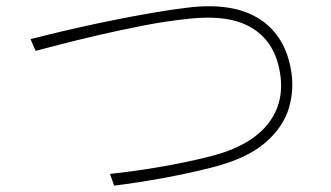

<svg xmlns="http://www.w3.org/2000/svg" viewBox="-20 -649 1040 604"><path d="M894 -437Q907 -373 889.5 -311.5Q872 -250 815 -200.5Q758 -151 650 -123Q576 -104 494 -89Q412 -74 339 -65L326 -102Q396 -109 481 -123.5Q566 -138 641 -157Q768 -189 823.5 -260Q879 -331 859 -430Q841 -521 770 -562.5Q699 -604 574 -590Q505 -583 430.5 -568.5Q356 -554 287.5 -538Q219 -522 167 -508.5Q115 -495 92 -489L76 -526Q96 -531 136.5 -541Q177 -551 230.5 -563Q284 -575 343.5 -587Q403 -599 461.5 -609Q520 -619 570 -625Q709 -642 791 -592.5Q873 -543 894 -437Z"/></svg>

Font: Zen Kaku Gothic Antique Light
Style: Regular
Weight: 300
Designer: Yoshimichi Ohira
Foundry: Positype
Version: Version 1.001